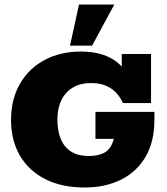

<svg xmlns="http://www.w3.org/2000/svg" viewBox="-20 -823 740 853"><path d="M356 10Q254 10 180.5 -27.5Q107 -65 68 -132.5Q29 -200 29 -290Q29 -382 68.5 -450.5Q108 -519 178 -556.5Q248 -594 340 -594Q427 -594 484 -558Q541 -522 567 -448L521 -478V-583H651V-365H526Q506 -409 471 -431.5Q436 -454 384 -454Q338 -454 304.5 -434.5Q271 -415 253 -378.5Q235 -342 235 -292Q235 -241 250.5 -204.5Q266 -168 297 -149Q328 -130 373 -130Q445 -130 470 -169Q495 -208 496 -296L558 -206H404V-326H666V-291Q666 -194 627 -127Q588 -60 518 -25Q448 10 356 10ZM291 -620 331 -803H488L389 -620Z"/></svg>

Font: Rokkitt SemiBold Black
Style: Regular
Weight: 900
Version: Version 3.103